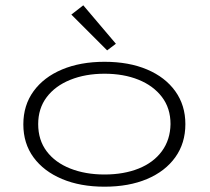

<svg xmlns="http://www.w3.org/2000/svg" viewBox="-20 -696 790 724"><path d="M374 8Q283 8 214 -21Q145 -50 106.5 -102.5Q68 -155 68 -227Q68 -299 106.5 -352Q145 -405 214 -434Q283 -463 374 -463Q466 -463 534.5 -434Q603 -405 641 -352Q679 -299 679 -228Q679 -156 641 -103Q603 -50 534.5 -21Q466 8 374 8ZM374 -38Q447 -38 503 -60.5Q559 -83 590.5 -126Q622 -169 623 -228Q623 -288 590.5 -330.5Q558 -373 502 -395.5Q446 -418 374 -418Q302 -418 245 -395Q188 -372 156 -329.5Q124 -287 124 -228Q124 -168 156 -125.5Q188 -83 245 -60.5Q302 -38 374 -38ZM384 -506 249 -641 294 -676 417 -531Z"/></svg>

Font: Inconsolata ExtraExpanded Light
Style: Regular
Weight: 300
Width: 8
Monospace: yes
Designer: Raph Levien, Cyreal, Brenton Simpson
Foundry: Raph Levien, Cyreal, Google
Version: Version 3.001; ttfautohint (v1.8.2.53-6de2)